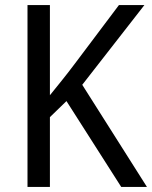

<svg xmlns="http://www.w3.org/2000/svg" viewBox="-20 -827 597 754"><path d="M557 -93H456L241 -430L176 -367V-93H88V-807H176V-453Q197 -479 222 -510Q247 -541 274 -577L447 -807H547L303 -494Z"/></svg>

Font: Noto Sans Telugu UI SemiCondensed
Style: Regular
Weight: 400
Width: 4
Designer: Jelle Bosma - Monotype Design Team
Foundry: Monotype Imaging Inc.
Version: Version 2.005; ttfautohint (v1.8.4.7-5d5b)